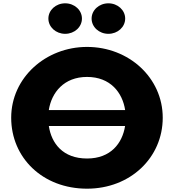

<svg xmlns="http://www.w3.org/2000/svg" viewBox="-20 -1123 1049 1158"><path d="M373 -1103C317 -1103 271.8 -1062 271.8 -1011C271.8 -960 317 -919 373 -919C429.2 -919 474.2 -960 474.2 -1011C474.2 -1062 429.2 -1103 373 -1103ZM633.8 -1103C577.7 -1103 532.5 -1062 532.5 -1011C532.5 -960 577.7 -919 633.8 -919C689.8 -919 735 -960 735 -1011C735 -1062 689.8 -1103 633.8 -1103ZM734.8 -459H274.3C290.8 -564.9 365.5 -659 505 -659C645.5 -659 718.7 -564.9 734.8 -459ZM274.5 -363H734.4C717.9 -258.7 647.6 -167 505 -167C358.7 -167 290.4 -258.7 274.5 -363ZM47.5 -413C47.5 -172 236.7 15 505 15C765.8 15 961.5 -172 961.5 -413C961.5 -654 757 -840 505 -840C255.3 -840 47.5 -654 47.5 -413Z"/></svg>

Font: Hussar
Style: BdWide
Weight: 700
Foundry: Cannot Into Space Fonts
Version: Version 2.00